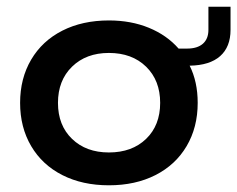

<svg xmlns="http://www.w3.org/2000/svg" viewBox="-20 -543 708 573"><path d="M513 -398H538Q569 -398 585.5 -412.5Q602 -427 602 -454V-523H668V-454Q668 -403 637 -375.5Q606 -348 546 -347Q570 -299 570 -236Q570 -163 537 -107Q504 -51 444 -20.5Q384 10 305 10Q226 10 166 -20.5Q106 -51 73 -107Q40 -163 40 -236Q40 -309 73 -365Q106 -421 166 -451.5Q226 -482 305 -482Q371 -482 424.5 -460Q478 -438 513 -398ZM458 -236Q458 -303 416 -344Q374 -385 305 -385Q237 -385 195 -344Q153 -303 153 -236Q153 -169 195 -128.5Q237 -88 305 -88Q374 -88 416 -128.5Q458 -169 458 -236Z"/></svg>

Font: Madhuban Medium
Style: Regular
Weight: 500
Designer: jaikishan Patel
Foundry: MagicType
Version: Version 1.000